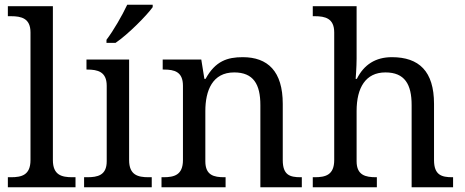

<svg xmlns="http://www.w3.org/2000/svg" viewBox="-20 -786 1950 806"><path d="M13 0H297V-42H284C239 -42 202 -51 202 -114V-760H13V-718H26C70 -718 108 -709 108 -650V-114C108 -51 71 -42 26 -42H13Z M427 -619V-606H465C518 -642 596 -721 621 -756V-766H514C493 -721 456 -657 427 -619ZM333 0H617V-42H604C559 -42 522 -51 522 -114V-536H343V-494H346C390 -494 428 -485 428 -426V-109C428 -50 390 -42 346 -42H333Z M658 0H927V-42H922C878 -42 842 -50 842 -109V-320C842 -406 872 -482 963 -482C1044 -482 1073 -432 1073 -345V0H1247V-42H1242C1197 -42 1167 -51 1167 -114V-350C1167 -487 1104 -546 999 -546C935 -546 884 -530 843 -455H838L825 -536H663V-494H668C712 -494 748 -485 748 -426V-114C748 -51 711 -42 666 -42H658Z M1293 0H1562V-42H1559C1515 -42 1477 -50 1477 -109V-320C1477 -418 1515 -482 1598 -482C1679 -482 1708 -432 1708 -345V0H1882V-42H1879C1834 -42 1802 -51 1802 -114V-350C1802 -487 1739 -546 1625 -546C1557 -546 1508 -515 1478 -455H1473C1473 -455 1477 -504 1477 -540V-760H1293V-718H1301C1345 -718 1383 -709 1383 -650V-114C1383 -51 1346 -42 1301 -42H1293Z"/></svg>

Font: Noto Fangsong KSS Vertical
Style: Regular
Weight: 400
Designer: LIU Zhao, ZHANG Congyu, Kushim JIANG
Foundry: Guyu Beijing Co. Ltd.
Version: Version 1.000;November 16, 2022;FontCreator 11.5.0.2427 64-b